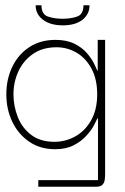

<svg xmlns="http://www.w3.org/2000/svg" viewBox="-20 -555 473 727"><path d="M125 152V127H351V-107H349Q346 -100 336 -81Q326 -62 307 -41Q288 -20 259 -5Q230 10 189 10Q132 10 90.5 -18.5Q49 -47 26.5 -94Q4 -141 4 -198Q4 -255 26.5 -302Q49 -349 91 -376.5Q133 -404 190 -404Q232 -404 261.5 -389.5Q291 -375 309 -354Q327 -333 336 -314.5Q345 -296 348 -288H350V-404H378V105Q378 115 376.5 126Q375 137 368 144.5Q361 152 344 152ZM186 -18Q228 -18 265 -38.5Q302 -59 325 -99.5Q348 -140 348 -198Q348 -255 326.5 -295Q305 -335 270 -355.5Q235 -376 194 -376Q141 -376 104.5 -350.5Q68 -325 49.5 -284.5Q31 -244 31 -198Q31 -153 47.5 -111.5Q64 -70 98.5 -44Q133 -18 186 -18ZM218 -459Q171 -459 143 -480Q115 -501 115 -535H137Q137 -501 161 -492.5Q185 -484 217 -484Q249 -484 272.5 -492.5Q296 -501 296 -535H319Q319 -501 292 -480Q265 -459 218 -459Z"/></svg>

Font: Darker Grotesque Light
Style: Regular
Weight: 300
Designer: Gabriel Lam
Foundry: TypeRant
Version: Version 1.000;gftools[0.9.28]